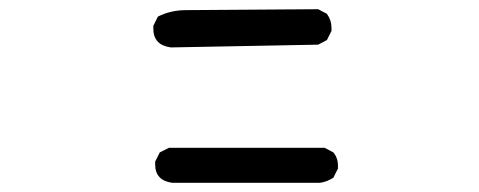

<svg xmlns="http://www.w3.org/2000/svg" viewBox="-20 -582 1040 417"><path d="M675 -185H354Q317 -190 317 -225V-231L327 -251L347 -261H685L704 -251Q714 -239 714 -222V-216L704 -196Q690 -187 675 -185ZM351 -479Q313 -484 313 -520V-526L323 -546Q351 -560 384 -560Q417 -560 671 -562L690 -552Q700 -538 700 -521V-515L690 -495L671 -485Z"/></svg>

Font: Xiaolai Mono SC
Style: Regular
Weight: 400
Monospace: yes
Designer: LXGW / Nozomi Seto
Version: Version 3.113;September 30, 2024